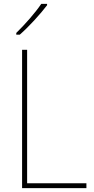

<svg xmlns="http://www.w3.org/2000/svg" viewBox="-20 -971 486 991"><path d="M223 -944V-951H193C162 -905 109 -845 64 -801V-792H82C130 -834 188 -898 223 -944ZM94 0H426V-25H120V-714H94Z"/></svg>

Font: Noto Sans Georgian SemiCondensed Thin
Style: Regular
Weight: 100
Width: 4
Designer: Monotype Design Team, Akaki Razmadze
Foundry: Google LLC
Version: Version 2.005